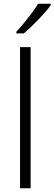

<svg xmlns="http://www.w3.org/2000/svg" viewBox="-20 -1014 293 1034"><path d="M145 0H88V-760H145ZM253 -986Q242 -970 225 -950.5Q208 -931 188 -910Q168 -889 147.5 -869.5Q127 -850 108 -834H68V-843Q87 -863 109 -890Q131 -917 152 -945Q173 -973 185 -994H253Z"/></svg>

Font: Noto Sans Cham Light
Style: Regular
Weight: 300
Version: Version 2.002